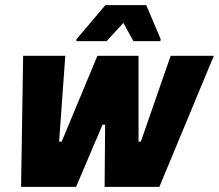

<svg xmlns="http://www.w3.org/2000/svg" viewBox="-20 -727 852 747"><path d="M62 0 70 -510H234L210 -176H220L359 -510H519V-176H528L644 -510H812L600 0H387L389 -242H379L276 0ZM277 -567 278 -575 390 -707H549L605 -575L604 -567H499L460 -638L395 -567Z"/></svg>

Font: Saira Semi Condensed ExtraBold
Style: Italic
Weight: 800
Width: 4
Italic angle: -12°
Designer: Hector Gatti with collaboration of the Omnibus-Type team
Foundry: Omnibus-Type
Version: Version 1.001; ttfautohint (v1.8)